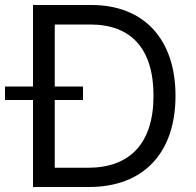

<svg xmlns="http://www.w3.org/2000/svg" viewBox="-43 -748 784 768"><path d="M313 0C530 0 659 -135 659 -365C659 -592 532 -728 323 -728H89V-402H-23V-348H89V0ZM176 -77V-348H289V-402H176V-650H318C481 -650 571 -554 571 -365C571 -175 477 -77 309 -77Z"/></svg>

Font: Wafeq
Style: Regular
Weight: 400
Designer: Rasmus Andersson & Azza Alameddine
Foundry: Google & TypeTogether
Version: Version 3.000;FEAKit 1.0